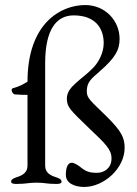

<svg xmlns="http://www.w3.org/2000/svg" viewBox="-20 -726 544 761"><path d="M314 15C391 15 474 -58 474 -140C474 -179 463 -205 401 -266C339 -327 324 -336 324 -364C324 -401 342 -414 375 -443C437 -497 454 -528 454 -572C454 -644 397 -706 318 -706C220 -706 89 -633 89 -402C71 -392 60 -384 30 -376C28 -375 26 -372 26 -369C26 -362 33 -353 37 -352C58 -350 76 -350 89 -350V-69C89 -41 67 -30 47 -24C36 -20 24 -16 24 -6C24 4 42 3 47 3C86 3 90 -2 125 -2C160 -2 162 3 201 3C206 3 224 4 224 -6C224 -16 212 -20 201 -24C181 -30 159 -41 159 -69V-475C159 -613 206 -665 272 -665C356 -665 391 -616 391 -555C391 -519 373 -482 350 -458C304 -410 245 -383 245 -336C245 -302 256 -292 334 -217C398 -156 422 -134 422 -98C422 -58 391 -41 365 -41C334 -41 320 -46 296 -66C288 -72 273 -81 265 -81C247 -81 241 -59 241 -33C241 1 277 15 314 15Z"/></svg>

Font: Garamond-Math
Style: Regular
Weight: 400
Version: Version 2019-08-16